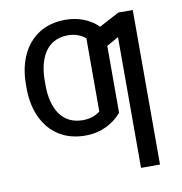

<svg xmlns="http://www.w3.org/2000/svg" viewBox="-82 -615 848 895"><g transform="rotate(-10 341.5 -167.5)"><path d="M603.5 -528.3H535.2L440.4 -478C436 -482.4 431.6 -486.3 426.8 -490.2C392.1 -519 342.8 -538.1 285.6 -538.1C130.4 -538.1 52.7 -419.4 52.7 -273.4V-254.9C52.7 -108.9 130.4 9.8 285.6 9.8C361.8 9.8 418 -22.5 457.5 -67.4V-384.3L513.7 -416V203.1H603.5ZM285.6 -63C189.9 -63 142.1 -139.2 142.1 -254.9V-273.4C142.1 -370.1 177.2 -464.8 285.2 -464.8C318.4 -464.8 346.2 -454.1 367.7 -436V-89.4C345.7 -71.8 316.9 -63 285.6 -63Z"/></g></svg>

Font: Bert Sans
Style: Regular
Weight: 400
Designer: Christian Robertson (Google), Cristiano Sobral
Foundry: Google, Cristiano Sobral
Version: Version 3.101